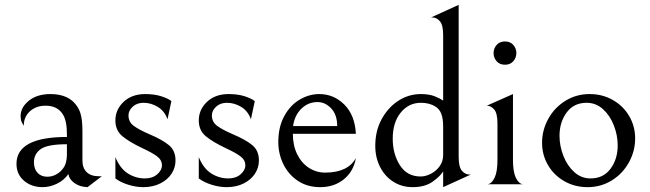

<svg xmlns="http://www.w3.org/2000/svg" viewBox="-20 -760 2680 792"><path d="M262 -42Q244 -16 214.5 -2Q185 12 156 12Q110 12 79 -14.5Q48 -41 48 -84Q48 -195 256 -195V-206Q256 -261 240 -287Q218 -324 168 -324Q129 -324 103.5 -301Q78 -278 78 -241Q72 -251 68.5 -259Q65 -267 65 -281Q65 -317 99 -344.5Q133 -372 188 -372Q266 -372 299 -320Q310 -304 315 -280Q320 -256 320 -217V-98Q320 -67 337.5 -50Q355 -33 387 -33H400L341 12Q309 11 287 -5Q265 -21 262 -42ZM120 -91Q120 -63 135 -47Q150 -31 175 -31Q194 -31 211 -40Q228 -49 240 -65Q256 -86 256 -122V-165Q176 -165 148 -145Q120 -125 120 -91Z M456 -24V-112Q475 -65 507.5 -44.5Q540 -24 578 -24Q609 -24 628.5 -41Q648 -58 648 -78Q648 -100 628 -115Q608 -130 567 -149Q514 -174 485 -198Q456 -222 456 -263Q456 -308 490 -340Q524 -372 579 -372Q617 -372 645 -363Q673 -354 687 -343L671 -268Q659 -302 631 -319Q603 -336 572 -336Q545 -336 527.5 -320Q510 -304 510 -284Q510 -257 531.5 -241Q553 -225 597 -206Q649 -184 676.5 -161.5Q704 -139 704 -98Q704 -69 688 -44Q672 -19 641.5 -3.5Q611 12 571 12Q541 12 509 2Q477 -8 456 -24Z M800 -24V-112Q819 -65 851.5 -44.5Q884 -24 922 -24Q953 -24 972.5 -41Q992 -58 992 -78Q992 -100 972 -115Q952 -130 911 -149Q858 -174 829 -198Q800 -222 800 -263Q800 -308 834 -340Q868 -372 923 -372Q961 -372 989 -363Q1017 -354 1031 -343L1015 -268Q1003 -302 975 -319Q947 -336 916 -336Q889 -336 871.5 -320Q854 -304 854 -284Q854 -257 875.5 -241Q897 -225 941 -206Q993 -184 1020.5 -161.5Q1048 -139 1048 -98Q1048 -69 1032 -44Q1016 -19 985.5 -3.5Q955 12 915 12Q885 12 853 2Q821 -8 800 -24Z M1128 -174Q1128 -236 1152.5 -281Q1177 -326 1216 -349Q1255 -372 1297 -372Q1357 -372 1400.5 -328.5Q1444 -285 1448 -208H1188Q1188 -160 1206 -123.5Q1224 -87 1254.5 -67.5Q1285 -48 1321 -48Q1415 -48 1448 -108Q1439 -54 1399 -21Q1359 12 1301 12Q1247 12 1208 -14.5Q1169 -41 1148.5 -83.5Q1128 -126 1128 -174ZM1189 -240H1371Q1371 -286 1346.5 -312.5Q1322 -339 1290 -339Q1251 -339 1223 -311.5Q1195 -284 1189 -240Z M1715 -32Q1736 -32 1758 -43.5Q1780 -55 1794 -75Q1808 -95 1808 -120V-238Q1808 -270 1800.5 -290Q1793 -310 1777 -320Q1752 -336 1716 -336Q1666 -336 1633 -295.5Q1600 -255 1600 -188Q1600 -125 1629.5 -78.5Q1659 -32 1715 -32ZM1764 -688H1758L1872 -740V-113Q1872 -71 1885.5 -55.5Q1899 -40 1916 -40H1922L1808 12V-53Q1796 -33 1764.5 -10.5Q1733 12 1682 12Q1638 12 1603 -10Q1568 -32 1548 -71Q1528 -110 1528 -158Q1528 -219 1553 -266Q1578 -313 1618 -341Q1663 -372 1716 -372Q1751 -372 1774 -362.5Q1797 -353 1808 -345V-615Q1808 -657 1794.5 -672.5Q1781 -688 1764 -688Z M1988 -324 2096 -372V-100Q2096 -52 2107.5 -27.5Q2119 -3 2136 0H1992Q2009 -3 2020.5 -27.5Q2032 -52 2032 -100V-251Q2032 -293 2018.5 -308.5Q2005 -324 1988 -324ZM2016 -541Q2016 -560 2028.5 -574.5Q2041 -589 2063 -589Q2085 -589 2097.5 -574.5Q2110 -560 2110 -541Q2110 -522 2097.5 -507.5Q2085 -493 2063 -493Q2041 -493 2028.5 -507.5Q2016 -522 2016 -541Z M2400 -336Q2347 -336 2317.5 -296Q2288 -256 2288 -200Q2288 -158 2304 -117Q2320 -76 2349 -50Q2378 -24 2416 -24Q2469 -24 2498.5 -64Q2528 -104 2528 -160Q2528 -202 2512 -243Q2496 -284 2467 -310Q2438 -336 2400 -336ZM2412 -372Q2465 -372 2508 -347.5Q2551 -323 2575.5 -281Q2600 -239 2600 -189Q2600 -137 2574.5 -90.5Q2549 -44 2504 -16Q2459 12 2404 12Q2351 12 2308 -12.5Q2265 -37 2240.5 -79Q2216 -121 2216 -171Q2216 -223 2241.5 -269.5Q2267 -316 2312 -344Q2357 -372 2412 -372Z"/></svg>

Font: BellefairVN
Style: Regular
Weight: 400
Designer: Nick Shinn, Liron Lavi Turkenic
Foundry: Shinntype
Version: Version 1.003